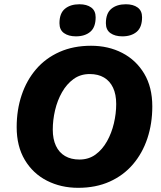

<svg xmlns="http://www.w3.org/2000/svg" viewBox="-20 -889 772 919"><path d="M354.2 10Q271.8 10 204.8 -24.1Q137.8 -58.2 98.8 -123.5Q59.8 -188.8 59.8 -280.6Q59.8 -363 83.6 -433.9Q107.4 -504.8 152.9 -557.8Q198.4 -610.8 264.9 -640.4Q331.4 -670 415.8 -670Q498.8 -670 565.1 -635.7Q631.4 -601.4 670.2 -536.6Q709 -471.8 709 -379.4Q709 -297.4 685.4 -226.5Q661.8 -155.6 616.3 -102.4Q570.8 -49.2 504.7 -19.6Q438.6 10 354.2 10ZM360.2 -125.4Q404.6 -125.4 437.3 -149.3Q470 -173.2 492.1 -212.6Q514.2 -252 525.2 -298.9Q536.2 -345.8 536.2 -391.2Q536.2 -437.4 521.1 -469.3Q506 -501.2 477.9 -517.9Q449.8 -534.6 409.4 -534.6Q365 -534.6 332.1 -510.7Q299.2 -486.8 276.9 -447.6Q254.6 -408.4 243.6 -361.5Q232.6 -314.6 232.6 -268.8Q232.6 -223.2 247.7 -191Q262.8 -158.8 291.4 -142.1Q320 -125.4 360.2 -125.4ZM565.6 -715Q530.4 -715 508.6 -730.5Q486.8 -746 486.8 -777.8Q486.8 -825.2 512.9 -846.9Q539 -868.6 582.4 -868.6Q617.6 -868.6 638.8 -853.1Q660 -837.6 660 -806.4Q660 -758.4 634.2 -736.7Q608.4 -715 565.6 -715ZM343.4 -715Q308.2 -715 286.4 -730.5Q264.6 -746 264.6 -777.8Q264.6 -825.2 290.7 -846.9Q316.8 -868.6 360.2 -868.6Q395.4 -868.6 416.6 -853.1Q437.8 -837.6 437.8 -806.4Q437.8 -758.4 412 -736.7Q386.2 -715 343.4 -715Z"/></svg>

Font: Work Sans
Style: Italic
Weight: 400
Italic angle: -13°
Designer: Wei Huang
Foundry: Wei Huang
Version: Version 2.012